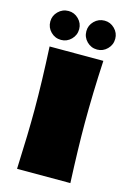

<svg xmlns="http://www.w3.org/2000/svg" viewBox="-111 -771 562 828"><g transform="rotate(15 170.0 -357.5)"><path d="M51 0Q58 -161 58 -266Q58 -391 50 -546H290Q282 -397 282 -266Q282 -156 289 0ZM25 -651Q25 -677 44 -696Q63 -715 90 -715Q116 -715 135 -696Q154 -677 154 -651Q154 -624 135 -605Q116 -586 90 -586Q63 -586 44 -605Q25 -624 25 -651ZM186 -651Q186 -677 205 -696Q224 -715 251 -715Q277 -715 296 -696Q315 -677 315 -651Q315 -624 296 -605Q277 -586 251 -586Q224 -586 205 -605Q186 -624 186 -651Z"/></g></svg>

Font: Dela Gothic One
Style: Regular
Weight: 400
Designer: aratakana
Foundry: aratakana
Version: Version 1.004